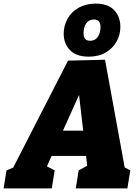

<svg xmlns="http://www.w3.org/2000/svg" viewBox="-57 -1044 776 1064"><path d="M525 -713 634 -116 665 -100 649 0H363L379 -100L426 -125L420 -180H229L203 -122L246 -100L230 0H-37L-21 -100L16 -115L320 -708ZM404 -320 381 -518 292 -320ZM296 -857Q296 -901 317 -939.5Q338 -978 378.5 -1001Q419 -1024 473 -1024Q541 -1024 575.5 -988Q610 -952 610 -895Q610 -852 589.5 -814.5Q569 -777 529.5 -753.5Q490 -730 435 -730Q366 -730 331 -766Q296 -802 296 -857ZM500 -893Q500 -936 464 -936Q435 -936 420.5 -914Q406 -892 406 -861Q406 -840 414.5 -829Q423 -818 442 -818Q471 -818 485.5 -840.5Q500 -863 500 -893Z"/></svg>

Font: Bitter Pro Black
Style: Italic
Weight: 900
Italic angle: -9°
Designer: Sol Matas, and Bitter project Authors
Foundry: Sol Matas
Version: Version 1.010